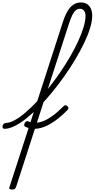

<svg xmlns="http://www.w3.org/2000/svg" viewBox="-180 -1039 776 1574"><path d="M-82 515Q-93 515 -100 510.5Q-107 506 -102 494L332 -848Q352 -911 374 -948Q396 -985 423.5 -1002Q451 -1019 484 -1019Q528 -1019 552 -989.5Q576 -960 576 -910Q576 -867 559 -810.5Q542 -754 511 -689Q480 -624 439 -555Q398 -486 349.5 -417Q301 -348 248.5 -284Q196 -220 142.5 -165.5Q89 -111 38 -70Q-13 -29 -59.5 -6Q-106 17 -142 17Q-153 17 -157 9.5Q-161 2 -159 -7Q-157 -16 -149 -23.5Q-141 -31 -131 -31Q-100 -32 -60 -53.5Q-20 -75 26 -114Q72 -153 120.5 -204.5Q169 -256 217.5 -316.5Q266 -377 311 -442.5Q356 -508 393.5 -572.5Q431 -637 459.5 -698.5Q488 -760 504.5 -814Q521 -868 521 -908Q521 -936 509 -951.5Q497 -967 476 -967Q458 -967 442.5 -955.5Q427 -944 413.5 -917Q400 -890 385 -844L-49 496Q-54 506 -60.5 510.5Q-67 515 -82 515ZM101 17Q79 17 60.5 12Q42 7 25 -1Q19 -5 18.5 -13.5Q18 -22 22.5 -30Q27 -38 34 -43Q41 -48 49 -45Q58 -41 67.5 -38Q77 -35 86.5 -33.5Q96 -32 105 -32Q137 -32 172 -45Q207 -58 249.5 -88.5Q292 -119 343 -170Q350 -177 358 -176Q366 -175 372.5 -169Q379 -163 380.5 -154.5Q382 -146 375 -139Q319 -82 270 -47.5Q221 -13 179.5 2Q138 17 101 17Z"/></svg>

Font: Playwrite RO ExtraLight
Style: Regular
Weight: 250
Version: Version 1.002